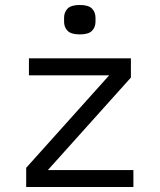

<svg xmlns="http://www.w3.org/2000/svg" viewBox="-20 -750 640 770"><path d="M85 0V-77L418 -448H96V-516H505V-439L172 -68H515V0ZM237 -663V-679Q237 -701 251 -715.5Q265 -730 300 -730Q335 -730 349 -715.5Q363 -701 363 -679V-663Q363 -641 349 -626.5Q335 -612 300 -612Q265 -612 251 -626.5Q237 -641 237 -663Z"/></svg>

Font: IBM Plaex Mono
Style: Regular
Weight: 400
Designer: Mike Abbink, Paul van der Laan, Pieter van Rosmalen
Foundry: Bold Monday
Version: Version 2.003